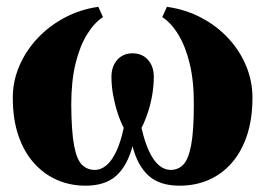

<svg xmlns="http://www.w3.org/2000/svg" viewBox="-20 -548 798 578"><path d="M237.5 11Q192 11 152.5 -6Q113 -23 82.8 -56.5Q52.5 -90 35.5 -139.5Q18.5 -189 18.5 -254Q18.5 -303 37.8 -348.5Q57 -394 91.8 -431.5Q126.5 -469 173.5 -494.2Q220.5 -519.5 276 -527.5L290 -496.5Q263.5 -479.5 241.8 -444Q220 -408.5 207.2 -355.8Q194.5 -303 194.5 -233Q195 -152.5 203 -110Q211 -67.5 226.8 -52Q242.5 -36.5 265.5 -36.5Q283.5 -36.5 299.8 -49.8Q316 -63 329.5 -91Q343 -119 352.5 -163Q341.5 -184.5 333.2 -210.5Q325 -236.5 320.2 -263.8Q315.5 -291 315.5 -317Q315.5 -348 333 -367.8Q350.5 -387.5 379 -387.5Q408 -387.5 425.5 -367.8Q443 -348 443 -317Q443 -291 438.5 -263.8Q434 -236.5 425.5 -210.5Q417 -184.5 406 -163Q416 -119 429.5 -91Q443 -63 459.2 -49.8Q475.5 -36.5 493.5 -36.5Q516 -36.5 531.5 -52Q547 -67.5 555.2 -110Q563.5 -152.5 563.5 -233Q564 -303 551.2 -355.8Q538.5 -408.5 516.8 -444Q495 -479.5 468.5 -496.5L482.5 -527.5Q539 -519.5 586.2 -494.5Q633.5 -469.5 668 -432Q702.5 -394.5 721.2 -349Q740 -303.5 740 -254Q740 -190.5 723.8 -141.2Q707.5 -92 678 -58Q648.5 -24 608.5 -6.5Q568.5 11 520.5 11Q461 11 427.5 -19Q394 -49 379 -108Q363 -48.5 329.8 -18.8Q296.5 11 237.5 11Z"/></svg>

Font: Merriweather 120pt ExtraBold
Style: Regular
Weight: 800
Version: Version 2.100